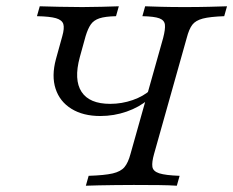

<svg xmlns="http://www.w3.org/2000/svg" viewBox="-20 -591 742 611"><path d="M253.2 0 262.1 -31.5Q312.9 -33.1 338.7 -39.1Q364.5 -45.2 376.2 -59.3Q387.9 -73.4 395.2 -100.8L499.2 -470.2Q506.5 -498.4 504.8 -512.5Q503.2 -526.6 487.1 -532.7Q471 -538.7 433.1 -539.5L441.9 -571Q460.5 -570.2 493.1 -569.4Q525.8 -568.5 567.7 -568.5Q610.5 -568.5 645.6 -569.4Q680.6 -570.2 702.4 -571L693.5 -539.5Q648.4 -537.9 625.4 -531.9Q602.4 -525.8 591.9 -512.1Q581.5 -498.4 574.2 -470.2L470.2 -100.8Q462.9 -75 464.9 -60.5Q466.9 -46 486.7 -39.5Q506.5 -33.1 551.6 -31.5L542.7 0Q519.4 -1.6 485.1 -2Q450.8 -2.4 405.6 -2.4Q374.2 -2.4 346.4 -2Q318.5 -1.6 295.2 -1.2Q271.8 -0.8 253.2 0ZM299.2 -221.8Q244.4 -221.8 207.3 -244.8Q170.2 -267.7 156.9 -308.5Q143.5 -349.2 158.1 -403.2L178.2 -475.8Q185.5 -501.6 181.5 -514.5Q177.4 -527.4 158.1 -533.1Q138.7 -538.7 97.6 -539.5L106.5 -571Q133.9 -570.2 169 -569.4Q204 -568.5 241.9 -568.5Q273.4 -568.5 302.8 -569.4Q332.3 -570.2 358.1 -571L349.2 -539.5Q314.5 -538.7 296.4 -532.7Q278.2 -526.6 269 -513.3Q259.7 -500 252.4 -475.8L233.9 -408.9Q214.5 -337.1 239.5 -298.8Q264.5 -260.5 330.6 -260.5Q367.7 -260.5 402.4 -272.6Q437.1 -284.7 459.7 -305.6L451.6 -274.2Q423.4 -250 383.1 -235.9Q342.7 -221.8 299.2 -221.8Z"/></svg>

Font: Playfair 12pt Light
Style: Italic
Weight: 300
Italic angle: -15.6°
Designer: Claus Eggers Sørensen
Foundry: Claus Eggers Sørensen
Version: Version 2.000;gftools[0.9.28]